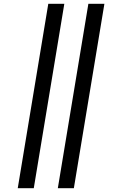

<svg xmlns="http://www.w3.org/2000/svg" viewBox="-20 -843 640 1006"><path d="M283 143 443 -823H527L367 143ZM73 143 233 -823H317L157 143Z"/></svg>

Font: Iosevka Curly Extended
Style: Italic
Weight: 400
Width: 7
Italic angle: -9°
Monospace: yes
Designer: Belleve Invis
Foundry: Belleve Invis
Version: Version 11.1.0; ttfautohint (v1.8.3)